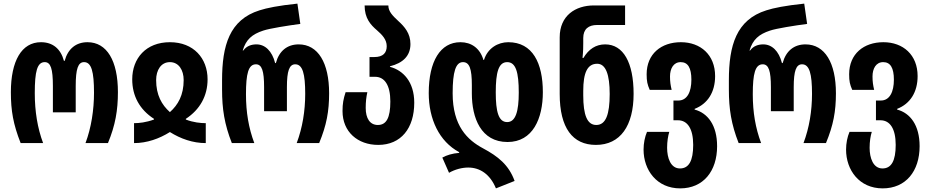

<svg xmlns="http://www.w3.org/2000/svg" viewBox="-20 -790 5132 1060"><path d="M94 0H218C187 -83 172 -175 172 -276C172 -395 185 -447 227 -447C260 -447 272 -410 272 -315V-170H398V-315C398 -410 411 -447 444 -447C485 -447 499 -394 499 -278C499 -184 484 -85 452 0H576C617 -99 631 -182 631 -281C631 -455 570 -557 463 -557C400 -557 355 -521 337 -454H333C315 -521 271 -557 206 -557C99 -557 40 -453 40 -281C40 -179 53 -104 94 0Z M720 0C791 0 859 -24 918 -61C977 -24 1044 0 1116 0V-110C1088 -110 1047 -114 1006 -130V-134C1084 -185 1126 -261 1126 -352C1126 -468 1049 -557 918 -557C786 -557 710 -468 710 -352C710 -260 751 -185 830 -134V-130C786 -114 748 -110 720 -110ZM918 -171C873 -211 842 -265 842 -348C842 -403 869 -447 918 -447C967 -447 994 -403 994 -348C994 -265 963 -211 918 -171Z M1260 0H1384C1353 -83 1338 -169 1338 -270C1338 -383 1351 -435 1393 -435C1426 -435 1438 -398 1438 -309V-176H1564V-309C1564 -398 1577 -435 1610 -435C1651 -435 1665 -382 1665 -272C1665 -178 1650 -85 1618 0H1742C1783 -99 1797 -176 1797 -275C1797 -443 1736 -545 1629 -545C1566 -545 1521 -509 1503 -442H1499C1482 -509 1443 -545 1396 -545C1369 -545 1342 -537 1323 -511H1320C1338 -572 1372 -601 1433 -621C1468 -633 1570 -649 1638 -658L1622 -770C1517 -759 1453 -746 1413 -733C1247 -681 1206 -539 1206 -347V-295C1206 -189 1219 -104 1260 0Z M2068 10C2194 10 2267 -82 2267 -223C2267 -339 2205 -402 2133 -421V-424C2205 -442 2246 -482 2246 -547C2246 -606 2213 -643 2180 -673C2148 -703 2124 -726 2124 -760H1993C1993 -689 2026 -653 2061 -623C2091 -597 2115 -571 2115 -535C2115 -499 2096 -475 2046 -475H2020V-366H2051C2103 -366 2135 -320 2135 -230C2135 -139 2113 -100 2066 -100C2022 -100 1999 -137 1999 -194C1999 -228 2002 -253 2008 -281H1888C1876 -244 1871 -218 1871 -177C1871 -62 1955 10 2068 10Z M2718 250 2821 209C2789 120 2729 73 2647 29C2561 -17 2479 -94 2479 -275C2479 -394 2496 -447 2536 -447C2572 -447 2585 -410 2585 -320V-274C2585 -139 2635 -6 2782 -6C2922 -6 2977 -136 2977 -281C2977 -441 2921 -557 2786 -557C2729 -557 2672 -524 2652 -459H2649C2630 -524 2582 -557 2522 -557C2411 -557 2347 -452 2347 -276C2347 -132 2405 -9 2515 50V54C2477 57 2445 67 2422 80L2459 164C2492 145 2531 135 2565 135C2628 135 2685 170 2718 250ZM2780 -116C2732 -116 2717 -174 2717 -280C2717 -390 2732 -447 2780 -447C2828 -447 2844 -391 2844 -279C2844 -176 2827 -116 2780 -116Z M3270 10C3405 10 3478 -96 3478 -272C3478 -445 3421 -545 3321 -545C3270 -545 3230 -519 3201 -470H3196C3200 -510 3200 -531 3200 -552V-580C3200 -630 3230 -652 3276 -652H3431V-760H3259C3157 -760 3070 -704 3070 -584V-271C3070 -84 3141 10 3270 10ZM3272 -100C3222 -100 3200 -154 3200 -264V-288C3200 -389 3223 -438 3277 -438C3325 -438 3346 -377 3346 -271C3346 -159 3325 -100 3272 -100Z M3735 250C3863 250 3939 155 3939 17C3939 -99 3887 -166 3815 -185V-189C3887 -217 3928 -281 3928 -370C3928 -487 3848 -557 3739 -557C3631 -557 3550 -493 3550 -380C3550 -341 3554 -324 3567 -294H3688C3682 -320 3679 -339 3679 -368C3679 -411 3698 -447 3738 -447C3778 -447 3797 -415 3797 -350C3797 -283 3774 -235 3725 -235H3698V-126H3723C3775 -126 3807 -80 3807 10C3807 98 3783 140 3734 140C3682 140 3663 81 3663 26C3663 -9 3668 -39 3675 -62H3552C3540 -34 3533 1 3533 36C3533 149 3606 250 3735 250Z M4058 0H4182C4151 -83 4136 -169 4136 -270C4136 -383 4149 -435 4191 -435C4224 -435 4236 -398 4236 -309V-176H4362V-309C4362 -398 4375 -435 4408 -435C4449 -435 4463 -382 4463 -272C4463 -178 4448 -85 4416 0H4540C4581 -99 4595 -176 4595 -275C4595 -443 4534 -545 4427 -545C4364 -545 4319 -509 4301 -442H4297C4280 -509 4241 -545 4194 -545C4167 -545 4140 -537 4121 -511H4118C4136 -572 4170 -601 4231 -621C4266 -633 4368 -649 4436 -658L4420 -770C4315 -759 4251 -746 4211 -733C4045 -681 4004 -539 4004 -347V-295C4004 -189 4017 -104 4058 0Z M4853 250C4981 250 5057 155 5057 17C5057 -99 5005 -166 4933 -185V-189C5005 -217 5046 -281 5046 -370C5046 -487 4966 -557 4857 -557C4749 -557 4668 -493 4668 -380C4668 -341 4672 -324 4685 -294H4806C4800 -320 4797 -339 4797 -368C4797 -411 4816 -447 4856 -447C4896 -447 4915 -415 4915 -350C4915 -283 4892 -235 4843 -235H4816V-126H4841C4893 -126 4925 -80 4925 10C4925 98 4901 140 4852 140C4800 140 4781 81 4781 26C4781 -9 4786 -39 4793 -62H4670C4658 -34 4651 1 4651 36C4651 149 4724 250 4853 250Z"/></svg>

Font: Noto Sans Georgian ExtraCondensed Bold
Style: Regular
Weight: 700
Width: 2
Designer: Monotype Design Team, Akaki Razmadze
Foundry: Google LLC
Version: Version 2.005